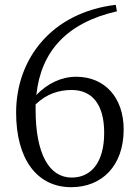

<svg xmlns="http://www.w3.org/2000/svg" viewBox="-20 -764 579 798"><path d="M278 -26C184 -26 128 -125 128 -308C128 -315 128 -323 128 -330C174 -375 227 -390 278 -390C359 -390 413 -335 413 -212C413 -89 359 -26 278 -26ZM461 -744C195 -712 47 -520 47 -296C47 -102 134 14 276 14C403 14 494 -74 494 -226C494 -360 414 -445 297 -445C236 -445 178 -418 131 -369C150 -549 256 -669 466 -717Z"/></svg>

Font: Noto Serif CJK JP
Style: Regular
Weight: 400
Designer: Ryoko NISHIZUKA 西塚涼子 (kana & ideographs); Frank Grießhammer (Latin, Greek & Cyrillic); Wenlong ZHANG 张文龙 (bopomofo); San
Foundry: Adobe Systems Incorporated
Version: Version 1.000;PS 1;hotconv 16.6.53;makeotf.lib2.5.65590